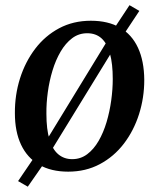

<svg xmlns="http://www.w3.org/2000/svg" viewBox="-20 -634 598 722"><path d="M84.5 68 48 47 108.5 -42 147.5 -94.5 388 -488 410.5 -529 467 -614.5 504 -593 447 -507 411 -456 169.5 -62.5 144 -17.5ZM321.5 -556Q387 -556 431.5 -530Q476 -504 499 -454.2Q522 -404.5 522.5 -333.5Q522.5 -266.5 502.8 -204.5Q483 -142.5 445.8 -93.8Q408.5 -45 355.5 -16.8Q302.5 11.5 236.5 11.5Q172 11.5 127.2 -14.5Q82.5 -40.5 59.2 -89.8Q36 -139 36 -208.5Q35.5 -276.5 55.2 -339Q75 -401.5 112.2 -450.5Q149.5 -499.5 202.5 -527.8Q255.5 -556 321.5 -556ZM308 -509Q276 -509 251.2 -490.2Q226.5 -471.5 208 -440Q189.5 -408.5 177.5 -369Q165.5 -329.5 159.8 -287.5Q154 -245.5 154.5 -206Q154.5 -147.5 166 -109.8Q177.5 -72 199.2 -53.8Q221 -35.5 251.5 -35.5Q283 -35.5 307.8 -54Q332.5 -72.5 350.8 -104Q369 -135.5 380.8 -175Q392.5 -214.5 398.2 -256.2Q404 -298 404 -337Q404 -394 393.5 -432.2Q383 -470.5 361.8 -489.8Q340.5 -509 308 -509Z"/></svg>

Font: Merriweather 48pt Medium
Style: Italic
Weight: 500
Italic angle: -7.8°
Version: Version 2.101